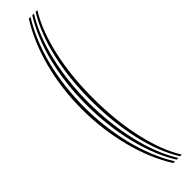

<svg xmlns="http://www.w3.org/2000/svg" viewBox="-345 -770 940 940"><g transform="rotate(-45 124.5 -300.0)"><path d="M160 200Q128.8 150 104.5 91.5Q80.2 33 63.8 -31.6Q47.2 -96.2 38.6 -164.5Q30 -232.8 30 -302.2Q30 -372.8 38.6 -440.6Q47.2 -508.5 63.8 -571.9Q80.2 -635.2 104.5 -692.8Q128.8 -750.2 160 -800H172Q141.5 -751.2 117.9 -694.1Q94.2 -637 78.1 -573.6Q62 -510.2 53.8 -442Q45.5 -373.8 45.5 -302.2Q45.5 -231.8 53.8 -162.9Q62 -94 78.1 -29.5Q94.2 35 117.9 93Q141.5 151 172 200ZM183.8 200Q154 152.2 131 94.8Q108 37.2 92.4 -27.2Q76.8 -91.8 68.8 -161.2Q60.8 -230.8 60.8 -302.2Q60.8 -374.8 68.8 -443.5Q76.8 -512.2 92.4 -575.8Q108 -639.2 131 -695.6Q154 -752 183.8 -800H195.5Q166.5 -753.2 144.2 -697.1Q122 -641 106.9 -577.6Q91.8 -514.2 84 -444.9Q76.2 -375.5 76.2 -302.2Q76.2 -229.8 84 -159.8Q91.8 -89.8 106.9 -25.1Q122 39.5 144.2 96.5Q166.5 153.5 195.5 200ZM207.2 200Q178.8 154.5 157 98.1Q135.2 41.8 120.8 -22.9Q106.2 -87.5 98.9 -158Q91.5 -228.5 91.5 -302.2Q91.5 -376.8 98.9 -446.5Q106.2 -516.2 120.8 -579.6Q135.2 -643 157 -698.6Q178.8 -754.2 207.2 -800H219Q191.2 -755 170.4 -700Q149.5 -645 135.4 -581.5Q121.2 -518 114.1 -447.9Q107 -377.8 107 -302.2Q107 -227.2 114.1 -156.2Q121.2 -85.2 135.4 -20.6Q149.5 44 170.4 99.8Q191.2 155.5 219 200Z"/></g></svg>

Font: Big Shoulders Inline Display Thin Medium
Style: Regular
Weight: 500
Version: Version 2.002